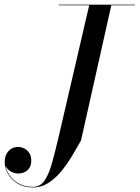

<svg xmlns="http://www.w3.org/2000/svg" viewBox="-52 -770 596 820"><path d="M89 30.5Q50.5 30.5 23.5 14Q-3.5 -2.5 -17.8 -27.5Q-32 -52.5 -32 -77.5Q-32 -98.5 -24 -113Q-16 -127.5 -3 -135Q10 -142.5 25 -142.5Q37.5 -142.5 50.5 -136.5Q63.5 -130.5 72.5 -117.5Q81.5 -104.5 81.5 -84Q81.5 -65 73.5 -52.8Q65.5 -40.5 52.8 -34.8Q40 -29 25 -29Q12.5 -29 -0.5 -35Q-13.5 -41 -22.2 -51.8Q-31 -62.5 -31 -77.5H-29.5Q-29.5 -59 -21.8 -40.5Q-14 -22 1.2 -6.5Q16.5 9 38.5 18.5Q60.5 28 89 28Q120 28 138.5 1Q157 -26 170.5 -75Q184 -124 199.5 -190L329.5 -750H424L294 -170Q279 -143.5 259 -109.5Q239 -75.5 213.8 -43.5Q188.5 -11.5 157.2 9.5Q126 30.5 89 30.5ZM199.5 -747.5V-750H524V-747.5Z"/></svg>

Font: Bodoni Moda 72pt
Style: Italic
Weight: 400
Italic angle: -13°
Designer: Owen Earl
Foundry: indestructible type
Version: Version 2.005